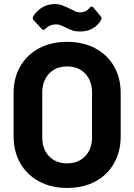

<svg xmlns="http://www.w3.org/2000/svg" viewBox="-20 -914 661 945"><path d="M47 -243V-457Q47 -531 80 -588Q113 -645 172.5 -676.5Q232 -708 310 -708Q389 -708 448.5 -676.5Q508 -645 541 -588Q574 -531 574 -457V-243Q574 -168 541 -110Q508 -52 448.5 -20.5Q389 11 310 11Q232 11 172.5 -21Q113 -53 80 -110.5Q47 -168 47 -243ZM433 -238V-458Q433 -516 399.5 -551.5Q366 -587 310 -587Q255 -587 221.5 -551.5Q188 -516 188 -458V-238Q188 -180 221.5 -145Q255 -110 310 -110Q365 -110 399 -145Q433 -180 433 -238ZM307 -777Q286 -787 276.5 -790.5Q267 -794 256 -794Q225 -794 203 -772Q198 -767 194 -767Q189 -767 186 -771L145 -815Q138 -824 143 -832Q159 -860 187 -877Q215 -894 249 -894Q268 -894 282.5 -889Q297 -884 308.5 -878.5Q320 -873 324 -871Q343 -861 353 -857Q363 -853 374 -853Q405 -853 422 -877Q426 -882 431 -882Q436 -882 439 -878L476 -833Q482 -826 479 -819Q466 -792 438.5 -775.5Q411 -759 374 -759Q353 -759 339 -763.5Q325 -768 307 -777Z"/></svg>

Font: Amber EN
Style: Bold
Weight: 700
Designer: Jeremy Tribby
Foundry: Tribby Type
Version: Version 1.408 November 24, 2021